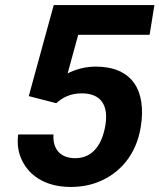

<svg xmlns="http://www.w3.org/2000/svg" viewBox="-20 -731 632 761"><path d="M52 -198C48 -165 51 -136 61 -110C87 -40 155 10 260 10C301 10 338 3 370 -10C455 -44 520 -117 538 -228C561 -373 504 -467 359 -467C316 -467 277 -455 248 -440L290 -593H573L592 -711H193L94 -350L203 -322C228 -344 258 -361 304 -361C381 -361 410 -313 398 -236C386 -163 351 -104 278 -104C218 -104 188 -142 192 -198Z"/></svg>

Font: Asimov Pro
Style: BdObl
Weight: 700
Designer: Google
Version: Version 2.000980; 2014